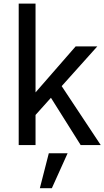

<svg xmlns="http://www.w3.org/2000/svg" viewBox="-20 -791 569 1047"><path d="M82 0V-771.5H173.8V-287.1L392.6 -538.1H510.7L316.4 -321.3L529.3 0H419.9L257.8 -257.8L173.8 -164.1V0ZM197.3 235.4 246.1 44.9H348.6L262.7 235.4Z"/></svg>

Font: Gothic A1 Medium
Style: Regular
Weight: 500
Designer: HanYang I&C Co.,Ltd.
Foundry: HanYang I&C Co.,Ltd.
Version: Version 2.50